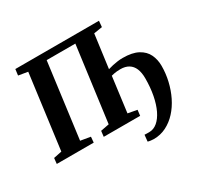

<svg xmlns="http://www.w3.org/2000/svg" viewBox="-192 -967 1423 1386"><g transform="rotate(-30 519.5 -274.0)"><path d="M710 195Q700.5 195 684.5 193Q668.5 191 661.5 188L667 134Q674 134.5 684.5 134.8Q695 135 706 135Q743 135 774 109Q805 83 827.8 35.8Q850.5 -11.5 863 -75.8Q875.5 -140 875.5 -216.5Q875.5 -264 861.8 -296.8Q848 -329.5 820.5 -346.2Q793 -363 752.5 -363Q736.5 -363 723.2 -361.8Q710 -360.5 698.2 -358.2Q686.5 -356 675.5 -353L637.5 -61L713.5 -47L708 0H404.5L410 -47L480.5 -60.5L563.5 -685.5H324.5L242.5 -61L325 -47L321 0H13L18 -47L86 -61L167.5 -679.5L90 -692.5L96.5 -743H793.5L789 -692.5L718.5 -681.5L681.5 -404Q702.5 -410.5 723.2 -415Q744 -419.5 765 -422.2Q786 -425 806.5 -425Q887 -425 934.2 -399.2Q981.5 -373.5 1002 -330.5Q1022.5 -287.5 1022.5 -235.5Q1022.5 -172 1008 -109.8Q993.5 -47.5 966.5 7.5Q939.5 62.5 901 104.5Q862.5 146.5 814.2 170.8Q766 195 710 195Z"/></g></svg>

Font: Merriweather 24pt ExtraBold
Style: Italic
Weight: 800
Italic angle: -7.8°
Version: Version 2.101